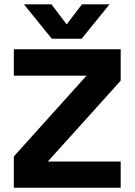

<svg xmlns="http://www.w3.org/2000/svg" viewBox="-20 -882 632 902"><path d="M363.5 -700H223.5L92.5 -861.5H222L293 -767.5L365 -861.5H494.5ZM45 -650.5H547V-503L204.5 -123H547V0H45V-147L386.5 -526.5H45Z"/></svg>

Font: Overused Grotesk
Style: Bold
Weight: 710
Version: Version 0.004